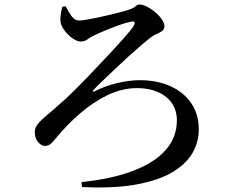

<svg xmlns="http://www.w3.org/2000/svg" viewBox="-20 -785 1040 850"><path d="M341 21Q477 7 571.5 -29.5Q666 -66 714.5 -122Q763 -178 763 -252Q763 -297 740.5 -329Q718 -361 678 -378Q638 -395 587 -395Q521 -395 456.5 -364Q392 -333 334 -282.5Q276 -232 229 -175Q217 -160 206 -149.5Q195 -139 179 -139Q163 -139 148.5 -156Q134 -173 134 -201Q134 -219 148 -236.5Q162 -254 187 -274.5Q212 -295 244 -324Q269 -345 305 -380.5Q341 -416 381.5 -458.5Q422 -501 460.5 -542Q499 -583 527.5 -615.5Q556 -648 567 -663Q578 -679 576 -686Q574 -693 556 -688Q541 -685 519.5 -678Q498 -671 474 -661.5Q450 -652 428 -642.5Q406 -633 391 -625Q378 -619 366 -610Q354 -601 338 -601Q325 -601 309.5 -610Q294 -619 280.5 -632.5Q267 -646 258 -661.5Q249 -677 248 -690Q246 -705 249 -722.5Q252 -740 256 -755L271 -757Q282 -734 296.5 -714Q311 -694 330 -694Q341 -694 364 -698Q387 -702 416 -708Q445 -714 473 -721Q501 -728 523.5 -734Q546 -740 556 -744Q573 -750 580.5 -757.5Q588 -765 597 -765Q613 -765 632 -755Q651 -745 668.5 -730Q686 -715 697 -698.5Q708 -682 708 -669Q708 -656 698.5 -648.5Q689 -641 675.5 -635.5Q662 -630 651 -622Q636 -611 609 -588Q582 -565 549.5 -535.5Q517 -506 486 -476.5Q455 -447 430.5 -423.5Q406 -400 395 -388Q389 -382 391 -380Q393 -378 400 -381Q444 -404 498 -417Q552 -430 600 -430Q674 -430 733 -404Q792 -378 826 -329Q860 -280 860 -211Q860 -157 832.5 -108.5Q805 -60 744.5 -23.5Q684 13 584.5 31.5Q485 50 343 43Z"/></svg>

Font: Noto Serif SC ExtraLight SemiBold
Style: Regular
Weight: 600
Version: Version 2.002-H1;hotconv 1.1.0;makeotfexe 2.6.0